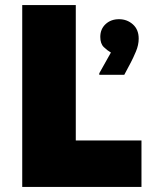

<svg xmlns="http://www.w3.org/2000/svg" viewBox="-20 -740 612 760"><path d="M68 0V-720H280V-184H540V0ZM419 -532Q405 -540 391 -553.5Q377 -567 377 -594Q377 -625 398 -644.5Q419 -664 451 -664Q483 -664 506 -643.5Q529 -623 529 -587Q529 -562 518 -536Q507 -510 498 -493L472 -444H373V-450Z"/></svg>

Font: Kufam Black
Style: Regular
Weight: 900
Designer: Wael Morcos, Artur Schmal
Foundry: Original Type
Version: Version 1.301; ttfautohint (v1.8.3)